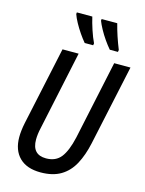

<svg xmlns="http://www.w3.org/2000/svg" viewBox="-138 -1025 842 1116"><g transform="rotate(15 283.0 -466.5)"><path d="M218 10Q135 10 90.5 -34Q46 -78 46 -157Q46 -175 48.5 -197Q51 -219 56 -243L157 -714H254L153 -239Q144 -200 144 -168Q144 -77 228 -77Q286 -77 317 -116.5Q348 -156 367 -240L468 -714H566L462 -230Q446 -156 417 -102Q388 -48 339.5 -19Q291 10 218 10ZM423 -783Q405 -804 386.5 -830.5Q368 -857 353 -884.5Q338 -912 330 -933L331 -943H425Q434 -907 446.5 -869.5Q459 -832 474 -795L472 -783ZM272 -783Q255 -803 236.5 -830Q218 -857 203 -884.5Q188 -912 181 -933L182 -943H275Q283 -908 296.5 -867Q310 -826 325 -795L323 -783Z"/></g></svg>

Font: Noto Sans Condensed Medium
Style: Italic
Weight: 500
Width: 3
Italic angle: -12°
Designer: Monotype Design Team
Foundry: Monotype Imaging Inc.
Version: Version 2.013; ttfautohint (v1.8.4.7-5d5b)